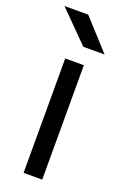

<svg xmlns="http://www.w3.org/2000/svg" viewBox="-144 -768 526 813"><g transform="rotate(20 119.0 -361.5)"><path d="M77 -515.4H161V0H77ZM-1.8 -723H105.2L227.8 -588.2H131.8Z"/></g></svg>

Font: 寒蝉端黑体 Light
Style: Regular
Weight: 300
Designer: ChillDuanSans {Warren2060}; 
Source Han Sans {Ryoko NISHIZUKA 西塚涼子 (kana, bopomofo & ideographs); Paul D. Hunt (Latin, G
Foundry: ChillType&Adobe
Version: Version 1.300;Glyphs 3.3 (3306)